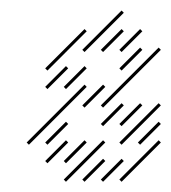

<svg xmlns="http://www.w3.org/2000/svg" viewBox="-20 -346 330 370"><path d="M107.1 -174.3 147.1 -214.3 142.9 -218.6 102.9 -178.6ZM178.6 -138.6 290 -250 285.7 -254.3 174.3 -142.9ZM214.3 -102.9 254.3 -142.9 250 -147.1 210 -107.1ZM250 -67.1 290 -107.1 285.7 -111.4 245.7 -71.4ZM214.3 4.3 290 -71.4 285.7 -75.7 210 0ZM178.6 4.3 218.6 -35.7 214.3 -40 174.3 0ZM142.9 4.3 182.9 -35.7 178.6 -40 138.6 0ZM107.1 4.3 182.9 -71.4 178.6 -75.7 102.9 0ZM107.1 -31.4 147.1 -71.4 142.9 -75.7 102.9 -35.7ZM71.4 -31.4 111.4 -71.4 107.1 -75.7 67.1 -35.7ZM71.4 -67.1 111.4 -107.1 107.1 -111.4 67.1 -71.4ZM214.3 -67.1 290 -142.9 285.7 -147.1 210 -71.4ZM35.7 -67.1 147.1 -178.6 142.9 -182.9 31.4 -71.4ZM178.6 -102.9 218.6 -142.9 214.3 -147.1 174.3 -107.1ZM142.9 -138.6 182.9 -178.6 178.6 -182.9 138.6 -142.9ZM71.4 -174.3 111.4 -214.3 107.1 -218.6 67.1 -178.6ZM71.4 -210 147.1 -285.7 142.9 -290 67.1 -214.3ZM142.9 -245.7 218.6 -321.4 214.3 -325.7 138.6 -250ZM178.6 -245.7 218.6 -285.7 214.3 -290 174.3 -250ZM214.3 -210 254.3 -250 250 -254.3 210 -214.3ZM214.3 -245.7 254.3 -285.7 250 -290 210 -250Z"/></svg>

Font: Gossip Low Needlepoint
Style: Regular
Weight: 100
Width: 3
Designer: Deborah Khodanovich
Version: Version 1.001;Glyphs 3.3.1 (3343)